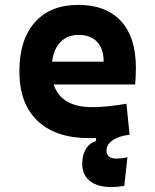

<svg xmlns="http://www.w3.org/2000/svg" viewBox="-20 -547 626 774"><path d="M338.9 9.8Q204.6 9.8 131.3 -59.8Q58.1 -129.4 58.1 -259.8Q58.1 -386.7 120.4 -457Q182.6 -527.3 295.9 -527.3Q406.7 -527.3 467.3 -462.4Q527.8 -397.5 527.8 -273.4Q527.8 -238.3 524.9 -206.5H196.3Q226.6 -115.2 350.6 -115.2Q385.7 -115.2 419.9 -118.9Q454.1 -122.6 489.7 -128.9L502.4 -3.9Q491.7 -2 481 -0.5Q448.2 6.8 428.7 22.5Q409.2 38.1 409.2 61.5Q409.2 75.2 419.2 83.7Q429.2 92.3 449.7 92.3Q459 92.3 470.2 91.1Q481.4 89.8 493.7 86.9L481 202.6Q453.1 207 428.7 207Q372.6 207 342 182.4Q311.5 157.7 311.5 113.3Q311.5 78.6 325.9 54.2Q340.3 29.8 367.2 21.5V9.3Q353.5 9.8 338.9 9.8ZM296.9 -406.2Q252 -406.2 224.4 -378.2Q196.8 -350.1 189.9 -298.3H397.9Q397.9 -350.6 371.3 -378.4Q344.7 -406.2 296.9 -406.2Z"/></svg>

Font: Caskaydia Cove
Style: Bold
Weight: 700
Monospace: yes
Designer: Aaron Bell
Foundry: Saja Typeworks
Version: Version 4.300; ttfautohint (v1.8.3)